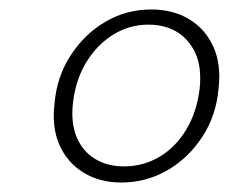

<svg xmlns="http://www.w3.org/2000/svg" viewBox="-20 -732 483 405"><path d="M236 -347Q190 -347 156 -368Q122 -389 105.5 -426Q89 -463 95 -514Q100 -571 129.5 -616Q159 -661 203 -686.5Q247 -712 299 -712Q345 -712 379 -691.5Q413 -671 430 -633.5Q447 -596 441 -545Q436 -488 406.5 -443Q377 -398 332.5 -372.5Q288 -347 236 -347ZM241 -381Q282 -381 316 -401Q350 -421 372.5 -458Q395 -495 401 -544Q406 -589 392.5 -619Q379 -649 353.5 -664.5Q328 -680 293 -680Q253 -680 219 -659Q185 -638 162.5 -601.5Q140 -565 134 -516Q129 -472 142 -442Q155 -412 181 -396.5Q207 -381 241 -381Z"/></svg>

Font: DM Sans 18pt ExtraLight
Style: Italic
Weight: 250
Italic angle: -10°
Designer: Colophon Foundry, Jonny Pinhorn
Foundry: Colophon Foundry
Version: Version 4.004;gftools[0.9.30]